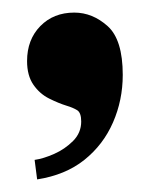

<svg xmlns="http://www.w3.org/2000/svg" viewBox="-20 -617 237 305"><path d="M39 -332 35 -363Q49 -365 66 -372.5Q83 -380 96 -393Q109 -406 109 -424Q109 -438 102.5 -442Q96 -446 86 -449Q73 -453 58 -460.5Q43 -468 33 -482.5Q23 -497 23 -520Q23 -554 44 -575.5Q65 -597 98 -597Q127 -597 151 -575.5Q175 -554 175 -498Q175 -458 159.5 -422.5Q144 -387 114 -363Q84 -339 39 -332Z"/></svg>

Font: Frank Ruhl Libre SemiBold
Style: Regular
Weight: 600
Designer: Yanek Iontef
Foundry: Fontef
Version: Version 6.003;gftools[0.9.30]